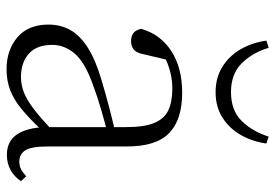

<svg xmlns="http://www.w3.org/2000/svg" viewBox="-147 -679 840 586"><g transform="rotate(90 273.0 -386.0)"><path d="M191 14Q133 14 94 -19Q55 -52 55 -114Q55 -151 71.5 -180.5Q88 -210 125.5 -234Q163 -258 225 -276Q268 -289 312.5 -300.5Q357 -312 397 -321V-297Q357 -287 315.5 -275Q274 -263 237 -249Q170 -225 143.5 -194Q117 -163 117 -125Q117 -78 144 -54Q171 -30 215 -30Q240 -30 263.5 -39.5Q287 -49 316.5 -72Q346 -95 386 -134L392 -89H373Q341 -55 313 -32Q285 -9 256 2.5Q227 14 191 14ZM453 13Q411 13 390.5 -17.5Q370 -48 368 -102V-106V-350Q368 -407 355 -437.5Q342 -468 316 -480Q290 -492 250 -492Q220 -492 190 -483Q160 -474 128 -454L164 -482L145 -402Q141 -382 131 -374Q121 -366 105 -366Q74 -366 68 -397Q85 -456 136 -489Q187 -522 263 -522Q345 -522 386 -482.5Q427 -443 427 -354V-113Q427 -61 439 -43Q451 -25 473 -25Q486 -25 496 -30Q506 -35 518 -46L533 -30Q518 -8 497.5 2.5Q477 13 453 13ZM104 -779 126 -786Q141 -736 173.5 -703.5Q206 -671 261 -671Q317 -671 349 -703.5Q381 -736 397 -786L418 -779Q412 -736 392 -701Q372 -666 339 -645Q306 -624 261 -624Q217 -624 183.5 -645Q150 -666 130 -701Q110 -736 104 -779Z"/></g></svg>

Font: Early Summer Mincho VF
Style: Regular
Weight: 250
Designer: GuiWonder
Version: Version 1.002